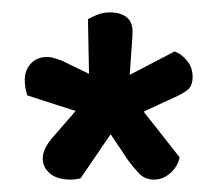

<svg xmlns="http://www.w3.org/2000/svg" viewBox="-20 -669 352 310"><path d="M148 -538 173 -467 24 -515Q20 -527 20 -540Q20 -556 30 -566.5Q40 -577 56 -577Q62 -577 68 -575Q74 -573 80 -571ZM196 -507 110 -381Q106 -380 102 -379.5Q98 -379 95 -379Q72 -379 60.5 -389Q49 -399 49 -413Q49 -422 53.5 -430.5Q58 -439 64 -446L111 -500ZM138 -483 174 -537 270 -415Q267 -400 255 -389.5Q243 -379 229 -379Q214 -379 204.5 -389Q195 -399 187 -410ZM128 -516 262 -586Q273 -582 282 -571Q291 -560 291 -545Q291 -530 282.5 -523.5Q274 -517 260 -511L182 -475ZM188 -518 125 -485 122 -638Q127 -641 136.5 -645Q146 -649 158 -649Q174 -649 184 -641.5Q194 -634 194 -618Q194 -612 192.5 -591.5Q191 -571 189.5 -549.5Q188 -528 188 -518Z"/></svg>

Font: Baloo Bhaijaan 2 Medium
Style: Regular
Weight: 500
Designer: Sanskriti Dholi, Noopur Datye and Ek Type
Foundry: Ek Type
Version: Version 1.701